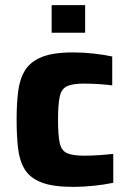

<svg xmlns="http://www.w3.org/2000/svg" viewBox="-20 -723 503 751"><path d="M267 8Q187 8 142 -9.5Q97 -27 76.5 -61Q56 -95 50.5 -143.5Q45 -192 45 -255Q45 -317 51 -365.5Q57 -414 78 -448Q99 -482 143.5 -500Q188 -518 266 -518Q306 -518 346.5 -513.5Q387 -509 419 -502V-389Q398 -392 367 -394Q336 -396 309 -396Q263 -396 241.5 -385.5Q220 -375 213.5 -344.5Q207 -314 207 -255Q207 -194 213.5 -164Q220 -134 242 -124Q264 -114 310 -114Q334 -114 364.5 -116Q395 -118 423 -121V-8Q390 -1 348 3.5Q306 8 267 8ZM182 -595V-703H313V-595Z"/></svg>

Font: Saira
Style: Bold
Weight: 700
Designer: Hector Gatti with collaboration of the Omnibus-Type team
Foundry: Omnibus-Type
Version: Version 1.100; ttfautohint (v1.8.3)